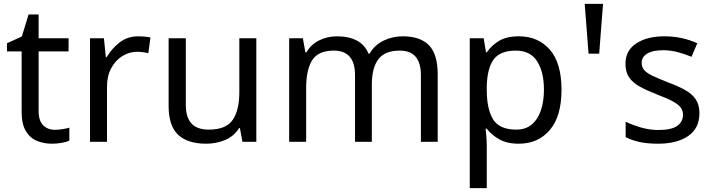

<svg xmlns="http://www.w3.org/2000/svg" viewBox="-20 -734 3686 994"><path d="M264 -62Q284 -62 305 -65.5Q326 -69 339 -73V-6Q325 1 299 5.5Q273 10 249 10Q207 10 171.5 -4.5Q136 -19 114 -55Q92 -91 92 -156V-468H16V-510L93 -545L128 -659H180V-536H335V-468H180V-158Q180 -109 203.5 -85.5Q227 -62 264 -62Z M696 -546Q711 -546 728.5 -544.5Q746 -543 759 -540L748 -459Q735 -462 719.5 -464Q704 -466 690 -466Q649 -466 613 -443.5Q577 -421 555.5 -380.5Q534 -340 534 -286V0H446V-536H518L528 -438H532Q558 -482 599 -514Q640 -546 696 -546Z M1307 -536V0H1235L1222 -71H1218Q1192 -29 1146 -9.5Q1100 10 1048 10Q951 10 902 -36.5Q853 -83 853 -185V-536H942V-191Q942 -127 971 -95Q1000 -63 1061 -63Q1150 -63 1184.5 -113Q1219 -163 1219 -257V-536Z M2065 -546Q2156 -546 2201 -499.5Q2246 -453 2246 -349V0H2159V-345Q2159 -472 2050 -472Q1972 -472 1938.5 -427Q1905 -382 1905 -296V0H1818V-345Q1818 -472 1708 -472Q1627 -472 1596 -422Q1565 -372 1565 -278V0H1477V-536H1548L1561 -463H1566Q1591 -505 1633.5 -525.5Q1676 -546 1724 -546Q1786 -546 1827.5 -524Q1869 -502 1888 -456H1893Q1920 -502 1966.5 -524Q2013 -546 2065 -546Z M2667 -546Q2766 -546 2826.5 -477Q2887 -408 2887 -269Q2887 -132 2826.5 -61Q2766 10 2666 10Q2604 10 2563.5 -13.5Q2523 -37 2500 -68H2494Q2496 -51 2498 -25Q2500 1 2500 20V240H2412V-536H2484L2496 -463H2500Q2524 -498 2563 -522Q2602 -546 2667 -546ZM2651 -472Q2569 -472 2535.5 -426Q2502 -380 2500 -286V-269Q2500 -170 2532.5 -116.5Q2565 -63 2653 -63Q2702 -63 2733.5 -90Q2765 -117 2780.5 -163.5Q2796 -210 2796 -270Q2796 -362 2760.5 -417Q2725 -472 2651 -472Z M3102 -714 3082 -456H3027L3007 -714Z M3601 -148Q3601 -70 3543 -30Q3485 10 3387 10Q3331 10 3290.5 1Q3250 -8 3219 -24V-104Q3251 -88 3296.5 -74.5Q3342 -61 3389 -61Q3456 -61 3486 -82.5Q3516 -104 3516 -140Q3516 -160 3505 -176Q3494 -192 3465.5 -208Q3437 -224 3384 -244Q3332 -264 3295 -284Q3258 -304 3238 -332Q3218 -360 3218 -404Q3218 -472 3273.5 -509Q3329 -546 3419 -546Q3468 -546 3510.5 -536.5Q3553 -527 3590 -510L3560 -440Q3526 -454 3489 -464Q3452 -474 3413 -474Q3359 -474 3330.5 -456.5Q3302 -439 3302 -409Q3302 -387 3315 -371.5Q3328 -356 3358.5 -341.5Q3389 -327 3440 -307Q3491 -288 3527 -268Q3563 -248 3582 -219.5Q3601 -191 3601 -148Z"/></svg>

Font: Noto Sans Tai Tham
Style: Regular
Weight: 400
Designer: Monotype Design Team 2013. Revised by David WIlliams 2020
Foundry: Monotype Imaging Inc.
Version: Version 2.002